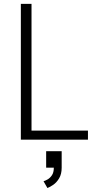

<svg xmlns="http://www.w3.org/2000/svg" viewBox="-20 -720 540 990"><path d="M87.5 0V-700H142.5V-46.5H433.5V0ZM218 144.5V59.5H298V144.5Q298 177.5 285 199.2Q272 221 254.5 233Q237 245 224.5 249.5L204.5 214.5Q213.5 212 226 204.8Q238.5 197.5 248 183.2Q257.5 169 257.5 144.5Z"/></svg>

Font: Trispace ExtraLight
Style: Regular
Weight: 200
Designer: Tyler Finck
Foundry: Etcetera Type Company
Version: Version 1.210; ttfautohint (v1.8.3)